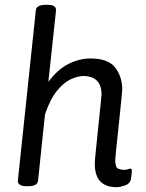

<svg xmlns="http://www.w3.org/2000/svg" viewBox="-20 -772 605 798"><path d="M175 -752Q196 -752 204.5 -746.5Q213 -741 213 -730L181 -432Q221 -485 266 -507Q311 -529 356 -529Q429 -529 458.5 -491.5Q488 -454 488 -399Q488 -394 485 -365Q482 -336 478 -295.5Q474 -255 469.5 -214Q465 -173 462 -143Q459 -113 459 -107Q459 -76 471 -71Q483 -66 495 -66Q504 -66 511 -68.5Q518 -71 522 -71Q528 -71 528 -64Q528 -63 527.5 -53.5Q527 -44 524 -27Q520 -8 499 -1Q478 6 464 6Q421 6 397.5 -17.5Q374 -41 374 -92Q374 -102 377 -132Q380 -162 384 -201.5Q388 -241 392 -279.5Q396 -318 399 -345.5Q402 -373 402 -379Q402 -417 383 -436.5Q364 -456 326 -456Q304 -456 275 -443Q246 -430 217.5 -395.5Q189 -361 167 -297L138 -20Q135 2 96 2H92Q72 2 63 -4Q54 -10 54 -19L129 -730Q132 -752 171 -752Z"/></svg>

Font: Asap VF Beta
Style: Italic
Weight: 400
Italic angle: -6°
Designer: Pablo Cosgaya
Foundry: Pablo Cosgaya
Version: Version 1.007